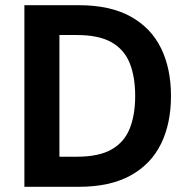

<svg xmlns="http://www.w3.org/2000/svg" viewBox="-20 -720 727 740"><path d="M74 0V-700H283Q404 -700 483 -656.5Q562 -613 600.5 -534.5Q639 -456 639 -350Q639 -244 600.5 -165.5Q562 -87 483 -43.5Q404 0 283 0ZM209 -116H276Q361 -116 410 -144Q459 -172 480 -224.5Q501 -277 501 -350Q501 -424 480 -476.5Q459 -529 410 -557Q361 -585 276 -585H209Z"/></svg>

Font: DM Sans 9pt
Style: Bold
Weight: 700
Designer: Colophon Foundry, Jonny Pinhorn
Foundry: Colophon Foundry
Version: Version 4.004;gftools[0.9.30]